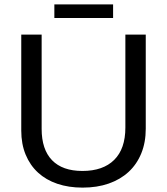

<svg xmlns="http://www.w3.org/2000/svg" viewBox="-20 -846 762 876"><path d="M357 10Q293 10 241.5 -7.5Q190 -25 153.5 -58.5Q117 -92 97 -140.5Q77 -189 77 -250V-688H170V-258Q170 -164 217.5 -115Q265 -66 356 -66Q450 -66 501 -116.5Q552 -167 552 -264V-688H645V-259Q645 -196 624.5 -146Q604 -96 566.5 -61.5Q529 -27 476 -8.5Q423 10 357 10ZM496 -764H228V-826H496Z"/></svg>

Font: Libra Sans
Style: Regular
Weight: 400
Foundry: Context Ltd
Version: Version 1.000; ttfautohint (v1.3)